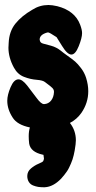

<svg xmlns="http://www.w3.org/2000/svg" viewBox="-20 -540 394 787"><path d="M266.6 -36.1Q291 -4.9 291 35.2Q291 48.8 286.1 77.1Q284.2 86.9 282.2 95.7Q280.3 104.5 277.3 113.3Q274.4 122.1 271 129.9Q267.6 137.7 263.7 146Q259.8 154.3 254.9 161.6Q250 168.9 243.7 176.8Q237.3 184.6 230.5 192.4Q198.2 225.6 164.1 227.5H156.2Q146.5 227.5 136.7 226.1Q127 224.6 115.7 220.2Q104.5 215.8 98.1 205.6Q91.8 195.3 91.8 181.6Q91.8 163.1 106.9 150.4Q122.1 137.7 138.7 130.9Q155.3 124 157.2 120.1Q160.2 113.3 160.2 109.4Q160.2 107.4 159.2 103Q158.2 98.6 158.2 94.7Q158.2 94.7 154.3 93.8Q105.5 83 99.6 48.8Q97.7 33.2 97.7 18.6Q97.7 -2 102.5 -17.6Q50.8 -28.3 32.2 -57.6Q9.8 -91.8 9.8 -127Q9.8 -150.4 23.4 -182.6Q37.1 -214.8 55.7 -214.8Q71.3 -214.8 91.3 -189.5Q111.3 -164.1 129.9 -138.7Q148.4 -113.3 160.2 -113.3H161.1Q178.7 -114.3 189.5 -127.9Q200.2 -141.6 201.2 -162.1V-164.1Q201.2 -172.9 194.3 -179.7Q187.5 -186.5 165 -203.1Q156.2 -210.9 130.4 -212.9Q104.5 -214.8 78.1 -225.1Q51.8 -235.4 37.1 -262.7Q14.6 -303.7 14.6 -344.7Q14.6 -347.7 15.1 -354Q15.6 -360.4 15.6 -364.3Q17.6 -411.1 43 -442.9Q68.4 -474.6 112.3 -500Q142.6 -519.5 178.7 -519.5Q193.4 -519.5 214.8 -514.6Q287.1 -496.1 308.6 -438.5Q316.4 -418 316.4 -404.3Q316.4 -384.8 302.7 -350.6Q289.1 -316.4 272.5 -316.4Q255.9 -316.4 234.4 -351.6L211.9 -387.7Q182.6 -407.2 176.8 -407.2Q173.8 -407.2 171.9 -406.2Q142.6 -397.5 142.6 -377.9Q142.6 -377 143.1 -375.5Q143.6 -374 143.6 -373Q145.5 -364.3 156.7 -361.3Q168 -358.4 189.5 -352.5Q210.9 -346.7 229.5 -332Q237.3 -325.2 257.3 -311Q277.3 -296.9 288.1 -287.6Q298.8 -278.3 312.5 -260.3Q326.2 -242.2 333 -220.7Q341.8 -192.4 341.8 -166Q341.8 -118.2 313.5 -77.1Q294.9 -50.8 266.6 -36.1Z"/></svg>

Font: Essays1743
Style: Bold
Weight: 700
Designer: Based on the typeface in a 1743 English translation of the essays of Montaigne.  PostScript/TrueType font designed by Jo
Version: Version 002.100